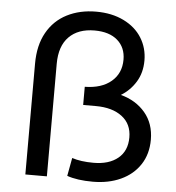

<svg xmlns="http://www.w3.org/2000/svg" viewBox="-53 -798 782 853"><g transform="rotate(5 338.0 -371.0)"><path d="M633 -202Q633 -138 602 -91Q571 -44 516.5 -19Q462 6 392 6Q322 6 277 -10L292 -91Q331 -78 388 -78Q457 -78 497 -111Q537 -144 537 -204Q537 -264 493.5 -297Q450 -330 377 -330H320V-411Q395 -412 438 -448.5Q481 -485 481 -546Q481 -600 444.5 -632Q408 -664 342 -664Q269 -664 228 -622.5Q187 -581 187 -502V0H91V-494Q91 -576 123 -633Q155 -690 212 -719Q269 -748 342 -748Q412 -748 465 -722Q518 -696 546 -651Q574 -606 574 -550Q574 -496 549 -455Q524 -414 483 -389Q551 -371 592 -322.5Q633 -274 633 -202Z"/></g></svg>

Font: Idrija
Style: Regular
Weight: 500
Designer: Julieta Ulanovsky
Foundry: Julieta Ulanovsky
Version: Version 7.200